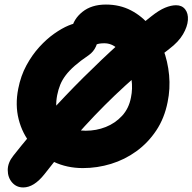

<svg xmlns="http://www.w3.org/2000/svg" viewBox="-20 -728 845 843"><path d="M82 95Q52 95 33 73Q14 51 14 18.5Q14 -14 39 -45Q109 -134 187.5 -221Q266 -308 346.5 -388Q427 -468 503 -536.5Q579 -605 644 -656Q678 -683 704.5 -694Q731 -705 753 -705Q779 -705 793 -687Q807 -669 805 -640Q803 -611 783.5 -577.5Q764 -544 723 -513Q621 -435 530 -352Q439 -269 352 -174Q265 -79 175 37Q129 95 82 95ZM344 10Q274 10 216 -17.5Q158 -45 118 -93Q78 -141 62 -204Q46 -267 60 -338Q71 -395 96 -441Q121 -487 153 -522Q185 -557 218.5 -580.5Q252 -604 281 -616Q310 -628 329 -628Q367 -628 386.5 -611.5Q406 -595 409 -571.5Q412 -548 401.5 -524.5Q391 -501 370 -486Q333 -461 308.5 -439.5Q284 -418 268.5 -397.5Q253 -377 244.5 -356Q236 -335 231 -310Q221 -257 235 -222.5Q249 -188 281.5 -171Q314 -154 356 -154Q403 -154 444.5 -170.5Q486 -187 516 -219.5Q546 -252 555 -300Q563 -338 557.5 -379.5Q552 -421 535.5 -457Q519 -493 494.5 -515.5Q470 -538 438 -538Q416 -538 404 -533Q392 -528 380 -523Q368 -518 346 -518Q318 -518 302 -538Q286 -558 294 -598Q302 -644 342 -676Q382 -708 445 -708Q506 -708 555 -682.5Q604 -657 639.5 -613Q675 -569 696 -513.5Q717 -458 722.5 -398Q728 -338 716 -280Q702 -209 666 -155Q630 -101 579 -64Q528 -27 467.5 -8.5Q407 10 344 10Z"/></svg>

Font: Shantell Sans ExtraBold
Style: Italic
Weight: 800
Italic angle: -11°
Designer: Stephen Nixon, Anya Danilova, Shantell Martin
Foundry: Arrow Type
Version: Version 1.011;[c5ecc13dd]